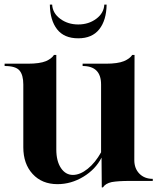

<svg xmlns="http://www.w3.org/2000/svg" viewBox="-33 -784 682 832"><path d="M306 -618Q245 -618 214.5 -657Q184 -696 183 -764H193Q195 -727 228 -702.5Q261 -678 306 -678Q351 -678 384 -702.5Q417 -727 419 -764H429Q428 -696 397 -657Q366 -618 306 -618ZM408 28 407 -101Q381 -50 328 -18Q275 14 216 14Q149 14 108.5 -30Q68 -74 68 -146V-418Q68 -459 51.5 -478.5Q35 -498 -13 -498V-508H88Q139 -508 166 -519Q191 -530 201 -546H211V-136Q211 -86 231 -56Q251 -26 283 -26Q314 -26 347 -52.5Q380 -79 405 -124V-418Q405 -498 325 -498V-508H426Q477 -508 504 -519Q530 -530 540 -546H550L549 -90Q549 -54 571 -31.5Q593 -9 629 -9V0H530Q479 0 451 5Q424 11 413 28Z"/></svg>

Font: Gloock
Style: Regular
Weight: 400
Designer: Duarte Pinto
Foundry: Duarte Pinto
Version: Version 1.000